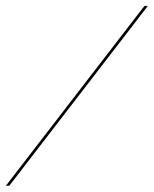

<svg xmlns="http://www.w3.org/2000/svg" viewBox="-51 -602 509 634"><path d="M-31.5 11.3 425.8 -582.3H437.1L-20.2 11.3Z"/></svg>

Font: Playfair 144pt Light
Style: Italic
Weight: 300
Italic angle: -15.6°
Designer: Claus Eggers Sørensen
Foundry: Claus Eggers Sørensen
Version: Version 2.001;gftools[0.9.30]